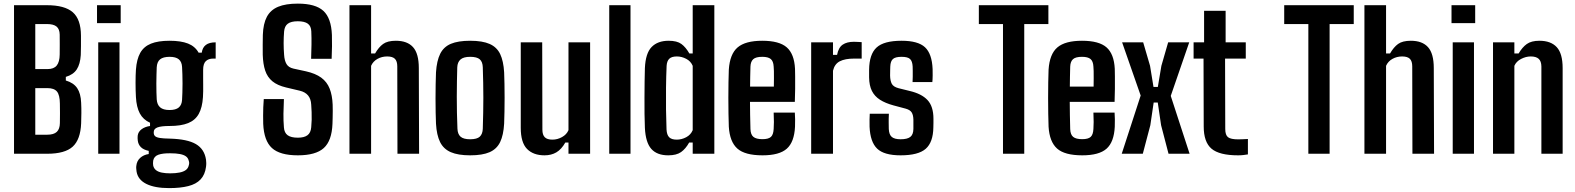

<svg xmlns="http://www.w3.org/2000/svg" viewBox="-20 -828 8484 1034"><path d="M55.5 0V-800H232.5Q328.5 -800 372 -762Q415.5 -724 416 -636.5Q416 -604.5 416 -580Q416 -555.5 415 -531.5Q412 -483 393.5 -454.5Q375 -426 334.5 -414V-394.5Q376.5 -382 395.8 -353.2Q415 -324.5 417 -275Q418.5 -244.5 418.2 -219.5Q418 -194.5 417 -164Q413.5 -76.5 371.5 -38.2Q329.5 0 234 0ZM170 -102.5H234Q269.5 -102.5 285.8 -117.8Q302 -133 302.5 -165Q303 -193.5 303 -217.8Q303 -242 302.5 -270Q302 -316.5 286.8 -335Q271.5 -353.5 235 -353.5H170ZM170 -456H236.5Q270 -456 285.5 -475.2Q301 -494.5 301.5 -534Q302 -563 301.8 -588.2Q301.5 -613.5 301.5 -642Q301 -671 284.8 -684.8Q268.5 -698.5 232.5 -698.5H170Z M502.5 -703.5V-800H630V-703.5ZM509 0V-600H623.5V0Z M891 185Q813.5 185 768.2 162.5Q723 140 715.5 96.5Q714.5 89.5 713.8 81Q713 72.5 714 66Q716.5 39 735 22.2Q753.5 5.5 781 1.5V-15.5Q752.5 -21.5 738.5 -35.8Q724.5 -50 722 -71Q721 -78 721 -84.2Q721 -90.5 721.5 -97Q724 -118 742.2 -131.8Q760.5 -145.5 788 -149.5V-167Q751 -183.5 733 -217.2Q715 -251 712 -305.5Q711 -322 710.5 -341.8Q710 -361.5 710 -381.8Q710 -402 710.5 -420.5Q711 -439 712 -452.5Q716 -509 735.2 -543.2Q754.5 -577.5 793 -593Q831.5 -608.5 893 -608.5Q954.5 -608.5 992.5 -593.5Q1030.5 -578.5 1049.5 -544.5H1066.5Q1070.5 -572.5 1088.8 -586.2Q1107 -600 1141.5 -600V-512.5H1128Q1103 -512.5 1088.5 -498.8Q1074 -485 1074 -452V-426Q1074 -420 1074 -405.5Q1074 -391 1074.2 -373Q1074.5 -355 1074.2 -336.8Q1074 -318.5 1073 -305Q1069.5 -249 1050.5 -214.8Q1031.5 -180.5 993.2 -165Q955 -149.5 893 -149.5Q849 -149.5 828.5 -142Q808 -134.5 808 -117V-112.5Q808 -101.5 815.2 -94.8Q822.5 -88 841.2 -85Q860 -82 894 -81.5Q989 -79 1035 -52Q1081 -25 1089.5 32Q1090.5 39.5 1090.8 49.8Q1091 60 1089.5 70.5Q1084 113 1060.2 138.2Q1036.5 163.5 994 174.2Q951.5 185 891 185ZM896.5 105.5Q925.5 105.5 946.8 101.2Q968 97 980.5 87.8Q993 78.5 996.5 63Q999 55.5 998.8 49.2Q998.5 43 996 36Q992.5 22 981 13.8Q969.5 5.5 948.8 1.5Q928 -2.5 896.5 -2.5Q857 -3 833.2 5.2Q809.5 13.5 805 37Q804 45.5 804 51.2Q804 57 805 63.5Q808.5 79 820 88.2Q831.5 97.5 851 101.5Q870.5 105.5 896.5 105.5ZM893 -235.5Q926.5 -235.5 942.8 -249.2Q959 -263 960.5 -290.5Q961.5 -306 962.2 -329.2Q963 -352.5 963 -378.2Q963 -404 962.2 -427.8Q961.5 -451.5 960.5 -467.5Q959 -495 943 -508.5Q927 -522 893.5 -522Q859 -522 842.2 -508.5Q825.5 -495 824 -465Q823.5 -449.5 822.8 -426.5Q822 -403.5 822 -378.8Q822 -354 822.5 -331.2Q823 -308.5 824 -293Q826 -264 842.5 -249.8Q859 -235.5 893 -235.5Z M1584 8.5Q1487.5 8.5 1444.5 -30.8Q1401.5 -70 1397.5 -161Q1397 -183.5 1397 -205.5Q1397 -227.5 1397.8 -249.8Q1398.5 -272 1400.5 -294.5H1509Q1507 -254.5 1506.5 -216.2Q1506 -178 1509 -142Q1511 -113 1529 -99.8Q1547 -86.5 1584 -86.5Q1618.5 -86.5 1636 -99.8Q1653.5 -113 1656 -142Q1658 -161.5 1658.5 -182.5Q1659 -203.5 1658.2 -224.5Q1657.5 -245.5 1656 -264.5Q1654.5 -295.5 1639 -314Q1623.5 -332.5 1594.5 -339.5L1520.5 -357Q1474 -368 1447 -390.2Q1420 -412.5 1408.2 -447.8Q1396.5 -483 1395 -533Q1394.5 -560 1394.8 -586.5Q1395 -613 1395.5 -640Q1397.5 -700.5 1417.2 -737.5Q1437 -774.5 1477.8 -791.5Q1518.5 -808.5 1584 -808.5Q1679 -808.5 1721.5 -769.5Q1764 -730.5 1767.5 -639.5Q1768.5 -613 1768 -579Q1767.5 -545 1766 -511.5H1655.5Q1657 -551.5 1657.5 -587.5Q1658 -623.5 1656.5 -658.5Q1655.5 -687.5 1637.8 -700.5Q1620 -713.5 1583.5 -713.5Q1548 -713.5 1530.2 -700.5Q1512.5 -687.5 1510 -658.5Q1507.5 -626.5 1507.5 -595.8Q1507.5 -565 1510 -533Q1512 -501.5 1523 -483Q1534 -464.5 1560.5 -458.5L1627.5 -444Q1679 -432.5 1710 -409.8Q1741 -387 1755.2 -351Q1769.5 -315 1771.5 -264.5Q1772 -248.5 1772 -230.5Q1772 -212.5 1771.5 -194.8Q1771 -177 1770.5 -161Q1767 -70 1723.8 -30.8Q1680.5 8.5 1584 8.5Z M1862 0V-800H1978.5V-540H2000Q2019.5 -574 2043.2 -591.2Q2067 -608.5 2112 -608.5Q2173.5 -608.5 2204.5 -574Q2235.5 -539.5 2235.5 -461L2237 0H2120.5L2119.5 -470.5Q2119.5 -498.5 2106.8 -511.2Q2094 -524 2065 -524Q2036.5 -524 2012.8 -510.8Q1989 -497.5 1978.5 -473.5V0Z M2512 8.5Q2447 8.5 2407.8 -8.5Q2368.5 -25.5 2350 -63Q2331.5 -100.5 2328 -162Q2327 -187 2326.2 -222.2Q2325.5 -257.5 2325.5 -297Q2325.5 -336.5 2326.2 -373.5Q2327 -410.5 2328 -438.5Q2332 -500.5 2350.5 -538Q2369 -575.5 2408 -592Q2447 -608.5 2512 -608.5Q2578.5 -608.5 2617.2 -591.2Q2656 -574 2673.8 -536.5Q2691.5 -499 2695 -438.5Q2696 -412 2696.8 -376.2Q2697.5 -340.5 2697.5 -301.8Q2697.5 -263 2696.8 -226.5Q2696 -190 2695 -162Q2691.5 -100.5 2673.5 -63Q2655.5 -25.5 2616.8 -8.5Q2578 8.5 2512 8.5ZM2512 -78Q2549 -78 2564 -92.2Q2579 -106.5 2580 -134.5Q2581.5 -179.5 2582.2 -220.8Q2583 -262 2583 -301.8Q2583 -341.5 2582.2 -382Q2581.5 -422.5 2580 -466Q2579 -495 2563.8 -508.5Q2548.5 -522 2512 -522Q2476 -522 2459.8 -507.5Q2443.5 -493 2442.5 -465Q2441.5 -430 2440.8 -390Q2440 -350 2440 -307.5Q2440 -265 2440.8 -221.8Q2441.5 -178.5 2443.5 -135.5Q2444.5 -106 2460.2 -92Q2476 -78 2512 -78Z M2912.5 8.5Q2852 8.5 2818.2 -26Q2784.5 -60.5 2784.5 -139.5V-600H2900L2901 -129.5Q2901 -102 2913.8 -89Q2926.5 -76 2955 -76Q2982 -76 3006.8 -89.8Q3031.5 -103.5 3041.5 -127V-600H3158V0H3041.5V-60.5H3024.5Q3003.5 -23.5 2976.2 -7.5Q2949 8.5 2912.5 8.5Z M3261 0V-800H3375.5V0Z M3579 8.5Q3518.5 8.5 3487.8 -25.8Q3457 -60 3453 -139Q3451.5 -172 3451 -214.8Q3450.5 -257.5 3450.8 -302.5Q3451 -347.5 3451.5 -388.8Q3452 -430 3453 -461Q3456.5 -541 3489.2 -574.8Q3522 -608.5 3581 -608.5Q3626 -608.5 3649.5 -591.2Q3673 -574 3692.5 -540H3710.5V-800H3827V0H3710.5V-60.5H3691.5Q3672.5 -26.5 3647.8 -9Q3623 8.5 3579 8.5ZM3624.5 -76Q3651 -76 3675.5 -89Q3700 -102 3710.5 -127V-473.5Q3700 -498.5 3675.5 -511.2Q3651 -524 3625 -524Q3597 -524 3584.2 -511.5Q3571.5 -499 3570 -473.5Q3567.5 -417 3566.8 -356.8Q3566 -296.5 3566.8 -238.2Q3567.5 -180 3569.5 -131Q3571 -101.5 3583.8 -88.8Q3596.5 -76 3624.5 -76Z M4086.5 8.5Q3991.5 8.5 3950.8 -28Q3910 -64.5 3905 -145.5Q3904 -175.5 3903.2 -216.2Q3902.5 -257 3902.5 -301Q3902.5 -345 3903.2 -385Q3904 -425 3905 -453Q3910.5 -537 3952.5 -572.8Q3994.5 -608.5 4085 -608.5Q4176.5 -608.5 4217 -573Q4257.5 -537.5 4261.5 -457.5Q4262 -445.5 4262.2 -415.8Q4262.5 -386 4262.2 -349Q4262 -312 4260.5 -279.5H4019Q4019 -244.5 4019.8 -208.2Q4020.5 -172 4021.5 -133Q4022.5 -103 4037.5 -90.8Q4052.5 -78.5 4086 -78.5Q4118.5 -78.5 4131.8 -90.8Q4145 -103 4146.5 -133.5Q4147.5 -148.5 4147.8 -170.8Q4148 -193 4146.5 -221.5H4260.5Q4261.5 -210 4262 -186Q4262.5 -162 4261.5 -145.5Q4257.5 -63 4217.2 -27.2Q4177 8.5 4086.5 8.5ZM4019.5 -361.5H4147.5Q4148 -384 4148 -406.2Q4148 -428.5 4147.8 -445.5Q4147.5 -462.5 4146.5 -469.5Q4145 -498.5 4130.8 -510.2Q4116.5 -522 4085 -522Q4050.5 -522 4036.5 -509.2Q4022.5 -496.5 4021.5 -469.5Q4021 -442 4020.2 -415Q4019.5 -388 4019.5 -361.5Z M4348.5 0V-600H4466V-532.5H4488Q4495.5 -572 4518.2 -587.5Q4541 -603 4578.5 -603Q4590 -603 4601 -602.2Q4612 -601.5 4620.5 -601V-512.5H4580Q4531 -512.5 4502.8 -498Q4474.5 -483.5 4466 -447V0Z M4830 8.5Q4741 8.5 4703.8 -27.5Q4666.5 -63.5 4663 -145.5Q4662.5 -166 4662.8 -184.2Q4663 -202.5 4664 -215.5H4767Q4765.5 -186 4766 -166.8Q4766.5 -147.5 4766.5 -133Q4768 -102.5 4783 -90.2Q4798 -78 4830 -78Q4866 -78 4882.2 -90.5Q4898.5 -103 4899 -133.5Q4899 -147.5 4899 -153.5Q4899 -159.5 4899 -165.2Q4899 -171 4899 -183.5Q4898.5 -208.5 4889.8 -222.5Q4881 -236.5 4857 -243L4791.5 -260.5Q4747.5 -272.5 4718.8 -291Q4690 -309.5 4675.5 -338.5Q4661 -367.5 4660.5 -411.5Q4660.5 -424 4660.5 -433.2Q4660.5 -442.5 4660.5 -452.5Q4661.5 -536 4700.8 -572.2Q4740 -608.5 4835.5 -608.5Q4924 -608.5 4961.5 -573.5Q4999 -538.5 5002.5 -456.5Q5003 -446 5002.8 -422Q5002.5 -398 5001 -386H4894.5Q4895.5 -399 4895.5 -415Q4895.5 -431 4895.5 -445.8Q4895.5 -460.5 4895 -470Q4893.5 -498.5 4881 -510.2Q4868.5 -522 4835.5 -522Q4802 -522 4788.8 -510.2Q4775.5 -498.5 4774.5 -469.5Q4774.5 -464 4774 -453Q4773.5 -442 4773.5 -421.5Q4774 -393.5 4782.5 -377Q4791 -360.5 4819 -353L4877.5 -338.5Q4943 -323.5 4975 -289.2Q5007 -255 5007 -188.5Q5007 -176.5 5007 -166Q5007 -155.5 5006.5 -142.5Q5005.5 -62 4965.5 -26.8Q4925.5 8.5 4830 8.5Z M5381.5 0V-698.5H5251.5V-800H5626V-698.5H5496V0Z M5808.5 8.5Q5713.5 8.5 5672.8 -28Q5632 -64.5 5627 -145.5Q5626 -175.5 5625.2 -216.2Q5624.5 -257 5624.5 -301Q5624.5 -345 5625.2 -385Q5626 -425 5627 -453Q5632.5 -537 5674.5 -572.8Q5716.5 -608.5 5807 -608.5Q5898.5 -608.5 5939 -573Q5979.5 -537.5 5983.5 -457.5Q5984 -445.5 5984.2 -415.8Q5984.5 -386 5984.2 -349Q5984 -312 5982.5 -279.5H5741Q5741 -244.5 5741.8 -208.2Q5742.5 -172 5743.5 -133Q5744.5 -103 5759.5 -90.8Q5774.5 -78.5 5808 -78.5Q5840.5 -78.5 5853.8 -90.8Q5867 -103 5868.5 -133.5Q5869.5 -148.5 5869.8 -170.8Q5870 -193 5868.5 -221.5H5982.5Q5983.5 -210 5984 -186Q5984.5 -162 5983.5 -145.5Q5979.5 -63 5939.2 -27.2Q5899 8.5 5808.5 8.5ZM5741.5 -361.5H5869.5Q5870 -384 5870 -406.2Q5870 -428.5 5869.8 -445.5Q5869.5 -462.5 5868.5 -469.5Q5867 -498.5 5852.8 -510.2Q5838.5 -522 5807 -522Q5772.5 -522 5758.5 -509.2Q5744.5 -496.5 5743.5 -469.5Q5743 -442 5742.2 -415Q5741.5 -388 5741.5 -361.5Z M6021 0 6123 -313.5 6023 -600H6136.5L6173.5 -473.5L6192 -360H6215.5L6234.5 -473.5L6271 -600H6384.5L6285 -311.5L6386.5 0H6273L6233 -153.5L6215 -276H6193L6175 -153.5L6134.5 0Z M6647.5 8.5Q6547 8.5 6504.8 -27Q6462.5 -62.5 6462.5 -147L6461.5 -512.5H6408V-600H6464.5V-770H6580.5V-600H6689V-512.5H6577.5L6578.5 -133.5Q6578.5 -100.5 6593.5 -89Q6608.5 -77.5 6648 -77.5Q6662.5 -77.5 6674.2 -78.2Q6686 -79 6700.5 -79.5V3.5Q6688.5 5.5 6675.8 7Q6663 8.5 6647.5 8.5Z M7026 0V-698.5H6896V-800H7270.5V-698.5H7140.5V0Z M7328 0V-800H7444.5V-540H7466Q7485.5 -574 7509.2 -591.2Q7533 -608.5 7578 -608.5Q7639.5 -608.5 7670.5 -574Q7701.5 -539.5 7701.5 -461L7703 0H7586.5L7585.5 -470.5Q7585.5 -498.5 7572.8 -511.2Q7560 -524 7531 -524Q7502.5 -524 7478.8 -510.8Q7455 -497.5 7444.5 -473.5V0Z M7797 -703.5V-800H7924.5V-703.5ZM7803.5 0V-600H7918V0Z M8020.5 0V-600H8135.5V-540H8158.5Q8178 -573.5 8202.5 -591Q8227 -608.5 8270.5 -608.5Q8332 -608.5 8363.8 -574Q8395.5 -539.5 8395.5 -461V0H8281V-470.5Q8280.5 -498.5 8266.5 -511.2Q8252.5 -524 8223.5 -524Q8197.5 -524 8171.5 -510.5Q8145.5 -497 8135.5 -473.5V0Z"/></svg>

Font: Big Shoulders Text Thin
Style: Bold
Weight: 700
Version: Version 2.002